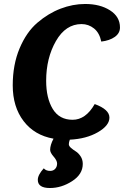

<svg xmlns="http://www.w3.org/2000/svg" viewBox="-20 -693 623 965"><path d="M456 -170Q530 -143 530 -102Q530 -62 472 -28.5Q414 5 331 9Q326 22 326 32Q326 41 337 50.5Q348 60 361 68Q374 76 385 92.5Q396 109 396 131Q396 183 342.5 217.5Q289 252 231 252Q170 252 170 211Q170 186 200 153Q211 166 232 166Q248 166 257.5 155.5Q267 145 267 129Q267 114 249.5 94Q232 74 232 60Q232 36 249 4Q153 -13 98.5 -84.5Q44 -156 44 -264Q44 -368 78.5 -450Q113 -532 168 -579Q223 -626 284.5 -649.5Q346 -673 408 -673Q483 -673 533 -641Q583 -609 583 -555Q583 -526 557 -507.5Q531 -489 489 -484Q480 -528 452.5 -550Q425 -572 390 -572Q310 -572 261 -486.5Q212 -401 212 -287Q212 -200 245 -145.5Q278 -91 345 -91Q411 -91 456 -170Z"/></svg>

Font: Overlock Black
Style: Italic
Weight: 900
Designer: Dario Muhafara
Foundry: Dario Manuel Muhafara
Version: Version 1.002